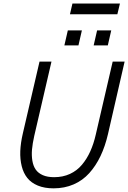

<svg xmlns="http://www.w3.org/2000/svg" viewBox="-20 -1030 708 1060"><path d="M366.2 -951.2 379.9 -1010.3H642.1L627.9 -951.2ZM335.4 -779.3 354.5 -862.3H432.1L413.1 -779.3ZM497.1 -779.3 516.1 -862.3H594.2L575.2 -779.3ZM275.9 9.8Q225.6 9.8 189 -5.4Q152.3 -20.5 130.9 -47.4Q109.4 -74.2 99.9 -112.5Q90.3 -150.9 92 -195.8Q93.8 -240.7 106 -293L198.2 -689.9H264.2L168.9 -278.8Q159.7 -237.8 156.7 -204.8Q153.8 -171.9 158.7 -142.6Q163.6 -113.3 177.2 -93.8Q190.9 -74.2 216.3 -63Q241.7 -51.8 278.8 -51.8Q327.1 -51.8 366.2 -69.8Q405.3 -87.9 432.6 -120.6Q460 -153.3 478.5 -194.6Q497.1 -235.8 508.8 -287.1L602.1 -689.9H668L576.2 -290Q560.5 -222.2 534.9 -168.5Q509.3 -114.7 472.9 -74.2Q436.5 -33.7 386.5 -12Q336.4 9.8 275.9 9.8Z"/></svg>

Font: HK Grotesk Light Italic
Style: Regular
Weight: 300
Italic angle: -13°
Designer: Alfredo Marco Pradil and Stefan Peev
Foundry: Hanken Design Co.
Version: Version 1.000;PS 001.000;hotconv 1.0.88;makeotf.lib2.5.64775